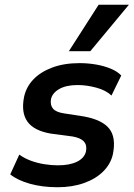

<svg xmlns="http://www.w3.org/2000/svg" viewBox="-20 -776 561 806"><path d="M222 10Q158 10 106 -4.5Q54 -19 23 -44L61 -127Q83 -111 110.5 -101Q138 -91 167.5 -86.5Q197 -82 223 -82Q273 -82 304 -97.5Q335 -113 341 -141Q346 -166 332.5 -181.5Q319 -197 285 -203L194 -215Q123 -227 95.5 -265Q68 -303 81 -369Q90 -411 120 -442.5Q150 -474 199.5 -492.5Q249 -511 314 -511Q350 -511 384 -505Q418 -499 445.5 -487.5Q473 -476 489 -459L448 -375Q425 -397 384.5 -408Q344 -419 306 -419Q258 -419 229 -402.5Q200 -386 194 -360Q190 -335 202.5 -320Q215 -305 249 -300L333 -287Q409 -273 438.5 -236Q468 -199 454 -129Q445 -88 413.5 -56.5Q382 -25 332.5 -7.5Q283 10 222 10ZM269 -561 394 -756H521L359 -561Z"/></svg>

Font: Nunito Sans 7pt SemiCondensed
Style: Bold Italic
Weight: 700
Width: 4
Italic angle: -9°
Designer: Vernon Adams
Foundry: Vernon Adams
Version: Version 3.101;gftools[0.9.27]